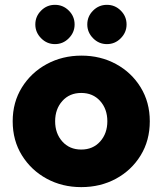

<svg xmlns="http://www.w3.org/2000/svg" viewBox="-20 -755 658 787"><path d="M313 12Q235 12 171.5 -22.5Q108 -57 70 -118Q32 -179 32 -258Q32 -336 70 -397Q108 -458 172 -492.5Q236 -527 314 -527Q392 -527 455.5 -492.5Q519 -458 556.5 -397Q594 -336 594 -258Q594 -179 556.5 -118Q519 -57 455.5 -22.5Q392 12 313 12ZM313 -142Q361 -142 390.5 -175Q420 -208 420 -258Q420 -308 390.5 -341Q361 -374 313 -374Q265 -374 235.5 -341Q206 -308 206 -258Q206 -208 235.5 -175Q265 -142 313 -142ZM418.3 -574.2Q385.1 -574.2 361.5 -598.3Q337.8 -622.3 337.8 -654.7Q337.8 -687.9 361.5 -711.5Q385.1 -735.2 418.3 -735.2Q451.5 -735.2 475.1 -711.5Q498.8 -687.9 498.8 -654.7Q498.8 -622.3 475.1 -598.3Q451.5 -574.2 418.3 -574.2ZM205.3 -574.2Q172.1 -574.2 148.5 -598.3Q124.8 -622.3 124.8 -654.7Q124.8 -687.9 148.5 -711.5Q172.1 -735.2 205.3 -735.2Q238.5 -735.2 262.1 -711.5Q285.8 -687.9 285.8 -654.7Q285.8 -622.3 262.1 -598.3Q238.5 -574.2 205.3 -574.2Z"/></svg>

Font: MuseoModerno ExtraBold
Style: Regular
Weight: 800
Designer: Pablo Cosgaya, Héctor Gatti, Marcela Romero, and the Authors of The MuseoModerno Project.
Foundry: Omnibus-Type Team
Version: Version 1.001